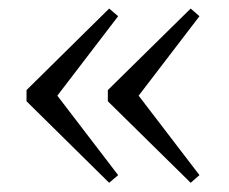

<svg xmlns="http://www.w3.org/2000/svg" viewBox="-20 -450 522 438"><path d="M93 -255 249.5 -50.5 229 -33 40.5 -219V-244.5L229 -430.5L249.5 -413L93 -208.5ZM278.5 -255 435 -50.5 415 -33 226 -219V-244.5L415 -430.5L435 -413L278.5 -208.5Z"/></svg>

Font: Newsreader Light
Style: Regular
Weight: 300
Designer: Hugues Gentile
Foundry: Production Type
Version: Version 1.003